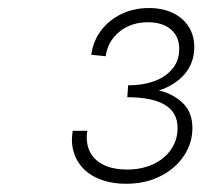

<svg xmlns="http://www.w3.org/2000/svg" viewBox="-20 -930 492 466"><path d="M154.5 -592.5Q154.5 -598.5 156.5 -612.5H192Q191.5 -609.5 191 -605.8Q190.5 -602 190.5 -597Q190.5 -560 216.5 -539.2Q242.5 -518.5 288.5 -518.5Q323.5 -518.5 351.2 -531.2Q379 -544 395 -567Q411 -590 411 -619.5Q411 -694 289 -694L291 -723Q323 -722.5 351.5 -732Q380 -741.5 397.5 -761.8Q415 -782 415 -811.5Q415 -841.5 394.5 -858.8Q374 -876 339.5 -876Q298 -876 269.8 -853Q241.5 -830 236.5 -793.5L201.5 -797Q206 -830.5 225.5 -856.2Q245 -882 275.2 -896.2Q305.5 -910.5 341.5 -910.5Q374 -910.5 399 -898.8Q424 -887 437.8 -865.5Q451.5 -844 451.5 -816Q451.5 -777 427.8 -749.8Q404 -722.5 365.5 -710.5Q400 -702.5 423.5 -680Q447 -657.5 447 -619Q447 -583 426.5 -552Q406 -521 369.5 -502.5Q333 -484 286.5 -484Q247 -484 217 -497.2Q187 -510.5 170.8 -535.2Q154.5 -560 154.5 -592.5Z"/></svg>

Font: HK Grotesk Light
Style: Italic
Weight: 300
Italic angle: -16°
Designer: Alfredo Marco Pradil
Foundry: Hanken Design Co.
Version: Version 3.001